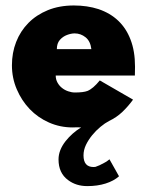

<svg xmlns="http://www.w3.org/2000/svg" viewBox="-20 -442 518 684"><path d="M291 221Q251 221 222.5 199.5Q188.5 174.5 188.5 126Q188.5 93 213.5 61Q237 31.5 269 12L254.5 11.5Q247.5 12 239 12Q194 12 154.5 -5.5Q115 -23 86 -53.2Q57 -83.5 39.8 -123.8Q22.5 -164 22.5 -209.5Q22.5 -254 37.5 -292.5Q52.5 -331 81 -360Q109.5 -389 150.5 -405.8Q191.5 -422.5 243 -422.5Q291 -422.5 331 -409.5Q414.5 -381 445 -301Q461 -260 461 -204.5L460.5 -173H178.5Q178.5 -159 184.8 -147.8Q191 -136.5 200.8 -128.8Q210.5 -121 222.8 -116.8Q235 -112.5 247 -112.5Q277 -112.5 291.5 -118Q311.5 -126 335.5 -155.5L454 -87Q436.5 -63 415.8 -43.2Q395 -23.5 368.5 -11Q354 -3.5 338 9.8Q322 23 308.5 39.5Q295 56 286.2 74.2Q277.5 92.5 277.5 111.5Q277.5 153 313 153L320 152.5Q334 148 351.5 138L356 135.5Q363.5 131 370 125.5L404 186Q385.5 202.5 356.2 211.8Q327 221 291 221ZM305.5 -267Q302 -295.5 284.8 -309.2Q267.5 -323 246 -323Q233.5 -323 218.8 -317.5Q204 -312 193.2 -299.8Q182.5 -287.5 182.5 -267Z"/></svg>

Font: Lucymar Sans ExtraBold
Style: Regular
Weight: 800
Foundry: The League of Moveable Type (original font) / Main changes by Cristiano Sobral with portions from Mirco Monsees
Version: Version 2.001;August 30, 2020;FontCreator 13.0.0.2681 64-bit